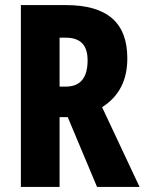

<svg xmlns="http://www.w3.org/2000/svg" viewBox="-20 -734 568 754"><path d="M239 -714H62V0H214V-274H246L361 0H528L381 -313C448 -356 480 -419 480 -505C480 -645 401 -714 239 -714ZM238 -586C296 -586 324 -557 324 -497C324 -428 295 -394 239 -394H214V-586Z"/></svg>

Font: Noto Sans Myanmar ExtraCondensed ExtraBold
Style: Regular
Weight: 800
Width: 2
Designer: Monotype Design Team
Foundry: Monotype Imaging Inc.
Version: Version 2.107